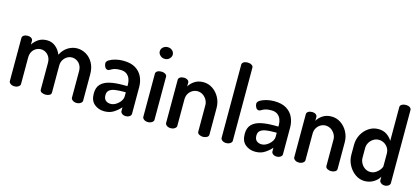

<svg xmlns="http://www.w3.org/2000/svg" viewBox="-61 -1245 3809 1741"><g transform="rotate(15 1844.0 -374.0)"><path d="M107 0Q84 0 69.5 -11Q55 -22 55 -35V-440Q55 -455 69.5 -464.5Q84 -474 107 -474Q126 -474 140 -464.5Q154 -455 154 -440V-404Q171 -433 204 -456.5Q237 -480 287 -480Q332 -480 366.5 -452Q401 -424 418 -380Q444 -431 485 -455.5Q526 -480 569 -480Q614 -480 653.5 -457Q693 -434 718 -390Q743 -346 743 -283V-35Q743 -22 727.5 -11Q712 0 690 0Q669 0 653.5 -11Q638 -22 638 -35V-283Q638 -317 624.5 -340.5Q611 -364 589.5 -376Q568 -388 545 -388Q521 -388 500 -375.5Q479 -363 465 -340.5Q451 -318 451 -285V-34Q451 -16 434.5 -8Q418 0 398 0Q380 0 363 -8Q346 -16 346 -34V-284Q346 -316 333 -339Q320 -362 299 -374.5Q278 -387 253 -387Q230 -387 208.5 -375Q187 -363 173.5 -340Q160 -317 160 -283V-35Q160 -22 144.5 -11Q129 0 107 0Z M952 8Q897 8 858 -24.5Q819 -57 819 -124Q819 -181 849 -212Q879 -243 931.5 -255Q984 -267 1053 -267H1097V-285Q1097 -311 1087.5 -335.5Q1078 -360 1056.5 -376.5Q1035 -393 998 -393Q961 -393 941 -386Q921 -379 909 -371Q897 -363 887 -363Q869 -363 859 -380.5Q849 -398 849 -416Q849 -434 872.5 -448.5Q896 -463 931 -471.5Q966 -480 1000 -480Q1074 -480 1118 -452.5Q1162 -425 1182 -381Q1202 -337 1202 -286V-35Q1202 -21 1187.5 -10.5Q1173 0 1151 0Q1131 0 1117 -10.5Q1103 -21 1103 -35V-70Q1077 -40 1040 -16Q1003 8 952 8ZM990 -72Q1015 -72 1039.5 -87Q1064 -102 1080.5 -125Q1097 -148 1097 -172V-209H1072Q1034 -209 1000 -204.5Q966 -200 945.5 -184.5Q925 -169 925 -137Q925 -103 943.5 -87.5Q962 -72 990 -72Z M1360 0Q1337 0 1322.5 -11Q1308 -22 1308 -35V-440Q1308 -455 1322.5 -464.5Q1337 -474 1360 -474Q1382 -474 1397.5 -464.5Q1413 -455 1413 -440V-35Q1413 -22 1397.5 -11Q1382 0 1360 0ZM1360 -593Q1334 -593 1316 -610Q1298 -627 1298 -648Q1298 -671 1316 -687Q1334 -703 1360 -703Q1385 -703 1402.5 -687Q1420 -671 1420 -648Q1420 -627 1402.5 -610Q1385 -593 1360 -593Z M1574 0Q1551 0 1536.5 -11Q1522 -22 1522 -35V-440Q1522 -455 1536.5 -464.5Q1551 -474 1574 -474Q1593 -474 1607 -464.5Q1621 -455 1621 -440V-404Q1636 -433 1670.5 -456.5Q1705 -480 1755 -480Q1802 -480 1841.5 -453.5Q1881 -427 1905 -382.5Q1929 -338 1929 -283V-35Q1929 -18 1912.5 -9Q1896 0 1876 0Q1858 0 1841 -9Q1824 -18 1824 -35V-283Q1824 -309 1810.5 -333Q1797 -357 1774 -372Q1751 -387 1723 -387Q1699 -387 1677 -374.5Q1655 -362 1641 -339Q1627 -316 1627 -283V-35Q1627 -22 1611.5 -11Q1596 0 1574 0Z M2095 0Q2072 0 2057.5 -11Q2043 -22 2043 -35V-722Q2043 -737 2057.5 -746.5Q2072 -756 2095 -756Q2117 -756 2132.5 -746.5Q2148 -737 2148 -722V-35Q2148 -22 2132.5 -11Q2117 0 2095 0Z M2369 8Q2314 8 2275 -24.5Q2236 -57 2236 -124Q2236 -181 2266 -212Q2296 -243 2348.5 -255Q2401 -267 2470 -267H2514V-285Q2514 -311 2504.5 -335.5Q2495 -360 2473.5 -376.5Q2452 -393 2415 -393Q2378 -393 2358 -386Q2338 -379 2326 -371Q2314 -363 2304 -363Q2286 -363 2276 -380.5Q2266 -398 2266 -416Q2266 -434 2289.5 -448.5Q2313 -463 2348 -471.5Q2383 -480 2417 -480Q2491 -480 2535 -452.5Q2579 -425 2599 -381Q2619 -337 2619 -286V-35Q2619 -21 2604.5 -10.5Q2590 0 2568 0Q2548 0 2534 -10.5Q2520 -21 2520 -35V-70Q2494 -40 2457 -16Q2420 8 2369 8ZM2407 -72Q2432 -72 2456.5 -87Q2481 -102 2497.5 -125Q2514 -148 2514 -172V-209H2489Q2451 -209 2417 -204.5Q2383 -200 2362.5 -184.5Q2342 -169 2342 -137Q2342 -103 2360.5 -87.5Q2379 -72 2407 -72Z M2777 0Q2754 0 2739.5 -11Q2725 -22 2725 -35V-440Q2725 -455 2739.5 -464.5Q2754 -474 2777 -474Q2796 -474 2810 -464.5Q2824 -455 2824 -440V-404Q2839 -433 2873.5 -456.5Q2908 -480 2958 -480Q3005 -480 3044.5 -453.5Q3084 -427 3108 -382.5Q3132 -338 3132 -283V-35Q3132 -18 3115.5 -9Q3099 0 3079 0Q3061 0 3044 -9Q3027 -18 3027 -35V-283Q3027 -309 3013.5 -333Q3000 -357 2977 -372Q2954 -387 2926 -387Q2902 -387 2880 -374.5Q2858 -362 2844 -339Q2830 -316 2830 -283V-35Q2830 -22 2814.5 -11Q2799 0 2777 0Z M3395 8Q3348 8 3308 -20Q3268 -48 3243.5 -93.5Q3219 -139 3219 -191V-283Q3219 -338 3243.5 -382.5Q3268 -427 3308 -453.5Q3348 -480 3397 -480Q3445 -480 3478 -456.5Q3511 -433 3527 -404V-722Q3527 -737 3543 -746.5Q3559 -756 3581 -756Q3603 -756 3617.5 -746.5Q3632 -737 3632 -722V-35Q3632 -22 3617.5 -11Q3603 0 3581 0Q3562 0 3547.5 -11Q3533 -22 3533 -35V-70Q3518 -39 3480 -15.5Q3442 8 3395 8ZM3425 -85Q3454 -85 3477 -101Q3500 -117 3513.5 -136.5Q3527 -156 3527 -168V-283Q3527 -316 3512 -339Q3497 -362 3474 -374.5Q3451 -387 3426 -387Q3398 -387 3374.5 -372Q3351 -357 3337.5 -333Q3324 -309 3324 -283V-191Q3324 -165 3337.5 -140Q3351 -115 3374 -100Q3397 -85 3425 -85Z"/></g></svg>

Font: Dosis SemiBold
Style: Regular
Weight: 600
Designer: EdgarTolentino, PabloImpallari, IginoMarini
Foundry: EdgarTolentino, PabloImpallari, IginoMarini
Version: Version 3.001; ttfautohint (v1.8.2)